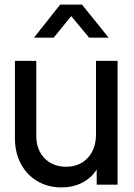

<svg xmlns="http://www.w3.org/2000/svg" viewBox="-20 -804 583 836"><path d="M45 -202V-539H138V-212Q138 -152 174 -115Q210 -78 268 -78Q326 -78 362 -116.5Q398 -155 398 -220V-539H492V0H401V-66Q377 -28 337 -8Q297 12 247 12Q189 12 143 -15Q97 -42 71 -90.5Q45 -139 45 -202ZM242 -784H337L453 -640H368L290 -734L214 -640H128Z"/></svg>

Font: BLUETTI 2.0 Normal
Style: Normal
Weight: 400
Designer: Stijn de Vries
Foundry: tokotype
Version: Version 2.005;October 31, 2023;FontCreator 14.0.0.2814 64-bi